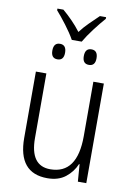

<svg xmlns="http://www.w3.org/2000/svg" viewBox="-96 -939 707 1010"><g transform="rotate(10 257.0 -434.0)"><path d="M436 -532H380V-241Q380 -39 236 -39Q129 -39 129 -187V-532H73V-178Q73 10 229 10Q288 10 325.5 -19.5Q363 -49 381 -92H384L391 0H436ZM230 -729H283Q302 -762 332 -801.5Q362 -841 387 -869V-878H354Q328 -853 303.5 -829Q279 -805 257 -776Q235 -805 209.5 -831Q184 -857 159 -878H127V-869Q151 -842 181 -802.5Q211 -763 230 -729ZM341 -615Q375 -615 375 -656Q375 -698 341 -698Q307 -698 307 -656Q307 -615 341 -615ZM173 -615Q207 -615 207 -656Q207 -698 173 -698Q139 -698 139 -656Q139 -615 173 -615Z"/></g></svg>

Font: Noto Sans UI SemiCondensed Light
Style: Regular
Weight: 300
Width: 4
Designer: Monotype Design Team
Foundry: Monotype Imaging Inc.
Version: Version 1.901